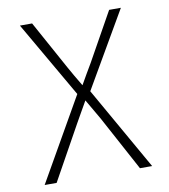

<svg xmlns="http://www.w3.org/2000/svg" viewBox="-82 -800 764 869"><g transform="rotate(-10 300.0 -365.0)"><path d="M53 0 270 -380 68 -730H124L246 -508Q255 -491 271.5 -463Q288 -435 300 -415Q311 -435 327.5 -463Q344 -491 354 -508L478 -730H532L330 -382L547 0H491L355 -252Q346 -268 329.5 -296Q313 -324 301 -345Q289 -324 273 -296Q257 -268 248 -252L108 0Z"/></g></svg>

Font: Pitagon Sans Mono Thin
Style: Regular
Weight: 100
Monospace: yes
Designer: Travis Tran
Foundry: Pitagon
Version: Version 1.001; ttfautohint (v1.8.4.7-5d5b);gftools[0.9.26]